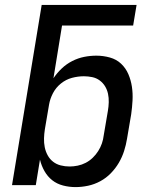

<svg xmlns="http://www.w3.org/2000/svg" viewBox="-20 -755 640 783"><path d="M288 8Q262 8 237 1.5Q212 -5 193 -20Q174 -35 161.5 -57Q149 -79 143 -104L126 0H29L150 -735H537L523 -651H233L198 -436Q213 -458 232 -476Q251 -494 274.5 -506Q298 -518 323 -523Q348 -528 373 -528Q401 -528 428 -520.5Q455 -513 474 -495Q493 -477 503.5 -452.5Q514 -428 518 -401Q522 -374 520.5 -345.5Q519 -317 515 -289L498 -189Q494 -164 486 -139Q478 -114 464.5 -91Q451 -68 432 -48.5Q413 -29 389 -16Q365 -3 339 2.5Q313 8 288 8ZM264 -76Q280 -76 297 -79.5Q314 -83 329.5 -91Q345 -99 358 -111.5Q371 -124 380.5 -139Q390 -154 395.5 -170Q401 -186 403 -203L420 -303Q423 -320 423.5 -338Q424 -356 420.5 -372.5Q417 -389 408.5 -403Q400 -417 386.5 -427Q373 -437 356 -440.5Q339 -444 322 -444Q298 -444 273.5 -437.5Q249 -431 228.5 -414.5Q208 -398 196 -375Q184 -352 180 -328L163 -228Q160 -209 159.5 -190.5Q159 -172 162.5 -154.5Q166 -137 174.5 -121.5Q183 -106 196.5 -95.5Q210 -85 227.5 -80.5Q245 -76 264 -76Z"/></svg>

Font: Iosevka Custom Medium
Style: Italic
Weight: 500
Italic angle: -9°
Designer: Belleve Invis
Foundry: Belleve Invis
Version: Version 27.0.1